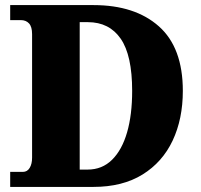

<svg xmlns="http://www.w3.org/2000/svg" viewBox="-20 -734 788 754"><path d="M20 0V-59H70Q87 -59 96.5 -74.5Q106 -90 106 -115V-600Q106 -629 94 -642Q82 -655 62 -655H20V-714H347Q510 -714 604 -630.5Q698 -547 698 -377Q698 -267 658 -182Q618 -97 539.5 -48.5Q461 0 347 0ZM324 -68Q381 -68 420 -106.5Q459 -145 479 -214Q499 -283 499 -377Q499 -517 454 -582Q409 -647 325 -647H293V-68Z"/></svg>

Font: Noto Serif Hebrew SemiCondensed Black
Style: Regular
Weight: 900
Width: 4
Designer: Monotype Design Team
Foundry: Monotype Imaging Inc.
Version: Version 2.004; ttfautohint (v1.8.4.7-5d5b)